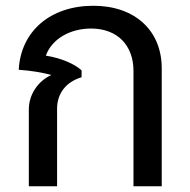

<svg xmlns="http://www.w3.org/2000/svg" viewBox="-20 -646 658 666"><path d="M80 -266V0H178V-269C178 -322 209 -362 263 -378V-402C238 -425 190 -445 139 -453C160 -511 223 -547 296 -547C387 -547 443 -489 443 -400V0H541V-409C541 -541 447 -626 304 -626C155 -626 52 -538 45 -404C88 -401 129 -394 158 -386C111 -364 80 -318 80 -266Z"/></svg>

Font: TPK Tissa Web Medium
Style: Regular
Weight: 500
Designer: Jacques Le Bailly, Suppakit Chalermlarp | Katatrad Co.,Ltd.
Foundry: Jacques Le Bailly, Cadson Demak Co.,Ltd.
Version: Version 5.000;Glyphs 3.1.2 (3151)